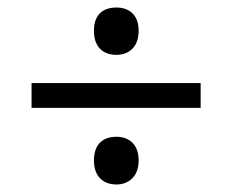

<svg xmlns="http://www.w3.org/2000/svg" viewBox="-20 -611 599 511"><path d="M290 -465C320 -465 349 -483 349 -529C349 -575 320 -591 290 -591C257 -591 230 -575 230 -529C230 -483 257 -465 290 -465ZM64 -324H514V-390H64ZM290 -120C320 -120 349 -139 349 -184C349 -230 320 -247 290 -247C257 -247 230 -230 230 -184C230 -139 257 -120 290 -120Z"/></svg>

Font: Noto Serif Semi
Style: Italic
Weight: 600
Italic angle: -12°
Designer: Monotype Design Team
Foundry: Monotype Imaging Inc.
Version: Version 1.901